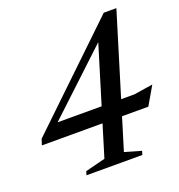

<svg xmlns="http://www.w3.org/2000/svg" viewBox="-125 -788 834 893"><g transform="rotate(-20 292.0 -341.5)"><path d="M426.5 -600 476.5 -620.5 86 -255 83 -277.5H490L584 -292L531.5 -201.5H4.5L14 -231L486 -683H548.5L352.5 -42L434 -18.5L428.5 0H152L157.5 -18.5L256.5 -43.5Z"/></g></svg>

Font: Newsreader 24pt Medium
Style: Italic
Weight: 500
Italic angle: -17°
Designer: Hugues Gentile
Foundry: Production Type
Version: Version 1.003